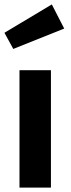

<svg xmlns="http://www.w3.org/2000/svg" viewBox="-20 -847 319 867"><path d="M214 -827 270 -718 40 -626 0 -699ZM210 -530V0H68V-530Z"/></svg>

Font: FiraGO SemiBold
Style: Regular
Weight: 600
Designer: bBox Type
Foundry: bBox Type GmbH
Version: Version 1.001;PS 001.001;hotconv 1.0.88;makeotf.lib2.5.64775